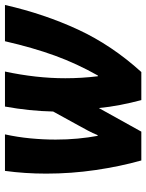

<svg xmlns="http://www.w3.org/2000/svg" viewBox="72 -661 589 773"><g transform="rotate(-90 366.5 -274.5)"><path d="M107 0Q83 -85 68.5 -183.5Q54 -282 54 -383Q54 -469 65 -549H212Q201 -499 196 -447Q191 -395 191 -345Q191 -299 195 -256.5Q199 -214 206 -176H209Q217 -196 227.5 -215.5Q238 -235 249 -255L304 -355Q306 -450 324 -549H465Q438 -423 438 -306Q438 -240 446 -175H449Q497 -260 529 -348Q561 -436 587 -549H733Q697 -391 634 -255Q571 -119 463 0H350Q339 -41 330.5 -85Q322 -129 318 -171L223 0Z"/></g></svg>

Font: Noto Sans Condensed ExtraBold
Style: Italic
Weight: 800
Width: 3
Italic angle: -12°
Designer: Monotype Design Team
Foundry: Monotype Imaging Inc.
Version: Version 2.013; ttfautohint (v1.8.4.7-5d5b)